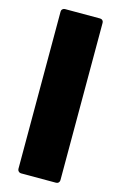

<svg xmlns="http://www.w3.org/2000/svg" viewBox="-130 -805 612 971"><g transform="rotate(15 176.0 -320.0)"><path d="M84 110Q77 110 71.5 104.5Q66 99 66 92V-732Q66 -740 71.5 -745Q77 -750 84 -750H268Q276 -750 281 -745Q286 -740 286 -732V92Q286 99 281 104.5Q276 110 268 110Z"/></g></svg>

Font: LINE Seed Sans Heavy
Style: Regular
Weight: 900
Designer: LINE VX Design & Dalton Maag Ltd & Sandoll Inc
Foundry: Dalton Maag Ltd
Version: Version 1.003